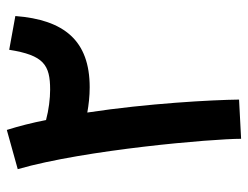

<svg xmlns="http://www.w3.org/2000/svg" viewBox="-102 -621 727 563"><g transform="rotate(-90 261.5 -339.5)"><path d="M251 -2C250 -81 240 -269 213 -447C235 -443 261 -440 287 -440C424 -440 485 -515 496 -658L397 -676C381 -575 353 -556 280 -556C254 -556 221 -560 191 -568C183 -609 173 -648 162 -683L47 -651C104 -453 136 -80 136 4Z"/></g></svg>

Font: Noto Sans Arabic UI Semi
Style: Regular
Weight: 600
Designer: Nadine Chahine - Monotype Design Team
Foundry: Monotype Imaging Inc.
Version: Version 1.900